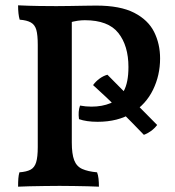

<svg xmlns="http://www.w3.org/2000/svg" viewBox="-20 -699 657 722"><path d="M48 3Q48 -15 49 -28Q50 -41 53 -51Q80 -53 95 -61Q110 -69 116 -89Q122 -109 122 -146V-530Q122 -568 116.5 -587Q111 -606 96 -614.5Q81 -623 54 -625Q51 -635 49.5 -648.5Q48 -662 48 -679Q89 -677 127 -676.5Q165 -676 192 -676Q212 -676 242 -676.5Q272 -677 300.5 -677.5Q329 -678 342 -678Q432 -678 484.5 -651Q537 -624 559.5 -579Q582 -534 582 -479Q582 -416 555.5 -361.5Q529 -307 476.5 -274Q424 -241 347 -241Q305 -241 277 -251Q275 -266 276 -278.5Q277 -291 281 -302Q292 -300 302.5 -299Q313 -298 324 -298Q364 -298 395.5 -311Q427 -324 445 -356Q463 -388 463 -447Q463 -527 425 -575Q387 -623 299 -623Q286 -623 272 -621Q258 -619 237 -613L250 -629V-163Q250 -120 259 -96.5Q268 -73 289.5 -63.5Q311 -54 345 -51Q349 -41 350.5 -27Q352 -13 352 3Q335 2 310.5 1.5Q286 1 258.5 0.5Q231 0 204 0Q177 0 147 0.5Q117 1 90.5 1.5Q64 2 48 3ZM521 -192Q475 -240 427.5 -287Q380 -334 330 -379Q340 -393 354.5 -403.5Q369 -414 384 -418L571 -229Q561 -216 548 -206.5Q535 -197 521 -192Z"/></svg>

Font: Vollkorn SemiBold
Style: Regular
Weight: 600
Designer: Friedrich Althausen
Foundry: Friedrich Althausen
Version: Version 5.000